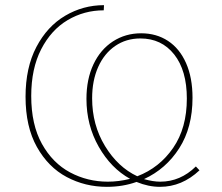

<svg xmlns="http://www.w3.org/2000/svg" viewBox="-20 -718 862 744"><path d="M753 -58Q685 6 600 6Q555 6 509 -13Q456 6 394 6Q310 6 238.5 -32Q167 -70 123 -148.5Q79 -227 79 -343Q79 -456 121 -536Q163 -616 232.5 -657Q302 -698 383 -698L382 -678Q306 -678 242 -640Q178 -602 139.5 -527Q101 -452 101 -346Q101 -235 142.5 -160.5Q184 -86 251.5 -50Q319 -14 398 -14Q440 -14 484 -25Q410 -66 362.5 -149.5Q315 -233 315 -335Q315 -411 342 -468.5Q369 -526 417.5 -557.5Q466 -589 527 -589Q586 -589 631 -559.5Q676 -530 701 -473.5Q726 -417 726 -339Q726 -224 674.5 -143.5Q623 -63 538 -24Q573 -14 601 -14Q679 -14 739 -73ZM512 -35Q598 -68 651 -145Q704 -222 704 -336Q704 -445 655 -507Q606 -569 524 -569Q469 -569 426.5 -540Q384 -511 360.5 -458.5Q337 -406 337 -337Q337 -234 387 -152Q437 -70 512 -35Z"/></svg>

Font: Bitter Pro Thin
Style: Regular
Weight: 250
Designer: Sol Matas, and Bitter project Authors
Foundry: Sol Matas
Version: Version 1.010